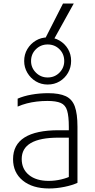

<svg xmlns="http://www.w3.org/2000/svg" viewBox="-20 -1058 540 1088"><path d="M258 10Q164 10 109 -35Q54 -80 54 -156Q54 -238 119 -279Q184 -320 312 -320H394V-278H312Q103 -278 103 -157Q103 -100 144 -66.5Q185 -33 256 -33Q292 -33 327.5 -41.5Q363 -50 387 -63L370 -31V-339Q370 -399 360.5 -431Q351 -463 324.5 -474.5Q298 -486 249 -486Q218 -486 188.5 -482.5Q159 -479 132 -472Q105 -465 80 -454V-499Q114 -514 159.5 -522Q205 -530 253 -530Q316 -530 352.5 -513Q389 -496 404 -454.5Q419 -413 419 -340V-22Q389 -8 344.5 1Q300 10 258 10ZM250 -579Q213 -579 183 -597Q153 -615 135 -645.5Q117 -676 117 -712Q117 -750 135 -780Q153 -810 183 -828Q213 -846 250 -846Q287 -846 317.5 -828Q348 -810 365.5 -780Q383 -750 383 -713Q383 -676 365.5 -645.5Q348 -615 318 -597Q288 -579 250 -579ZM250 -619Q290 -619 317 -646.5Q344 -674 344 -712Q344 -752 317 -779Q290 -806 250 -806Q211 -806 183.5 -779Q156 -752 156 -712Q156 -674 183.5 -646.5Q211 -619 250 -619ZM276 -818H225L337 -1038H398Z"/></svg>

Font: M PLUS 1 Code Light
Style: Regular
Weight: 300
Designer: Coji Morishita
Foundry: UNDERFOREST DESIGN
Version: Version 1.002